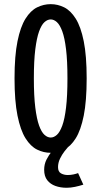

<svg xmlns="http://www.w3.org/2000/svg" viewBox="-20 -726 490 926"><path d="M224.6 11Q190.3 11 158.9 -4.5Q127.6 -20 103.1 -59Q78.6 -98 64.4 -168.3Q50.1 -238.6 50.1 -348Q50.1 -457.1 64.4 -527.1Q78.6 -597 103.1 -636Q127.6 -675 158.9 -690.5Q190.3 -706 224.6 -706Q258.6 -706 289.7 -690.5Q320.8 -675 345.3 -636Q369.8 -597 383.9 -527.1Q398 -457.1 398 -348Q398 -238.6 383.9 -168.3Q369.8 -98 345.3 -59Q320.8 -20 289.7 -4.5Q258.6 11 224.6 11ZM224.6 -62.7Q240 -62.7 254.4 -75.7Q268.7 -88.6 280.4 -120.3Q292 -152 298.6 -207.5Q305.3 -263.1 305.3 -348Q305.3 -432.6 298.6 -487.9Q292 -543.2 280.4 -574.8Q268.7 -606.4 254.4 -619.3Q240 -632.3 224.6 -632.3Q209.1 -632.3 194.6 -619.3Q180.1 -606.4 168.6 -574.8Q157.1 -543.2 150.2 -487.9Q143.3 -432.6 143.3 -348Q143.3 -263.1 150.2 -207.5Q157.1 -152 168.6 -120.3Q180.1 -88.6 194.6 -75.7Q209.1 -62.7 224.6 -62.7ZM312 -21.5Q303.4 -12.2 291.1 3.8Q278.8 19.7 269.3 39.4Q259.9 59.1 259.9 80.1Q259.9 102.3 274.3 110.2Q288.7 118.1 306.8 118.1Q320.9 118.1 334.7 115.1Q348.6 112 356.6 108.8L381.9 164.5Q362.5 170.9 341.6 175.2Q320.7 179.6 301.1 179.6Q272.1 179.6 247.4 170.9Q222.8 162.1 207.9 143.1Q193 124.1 193 92.8Q193 66.4 204 44.2Q215.1 22 229.8 5Q244.5 -12 255.4 -21.5Z"/></svg>

Font: League Mono Thin Condensed
Style: Regular
Weight: 100
Width: 1
Designer: Tyler Finck
Foundry: The League of Moveable Type / Tyler Finck
Version: Version 2.300;RELEASE